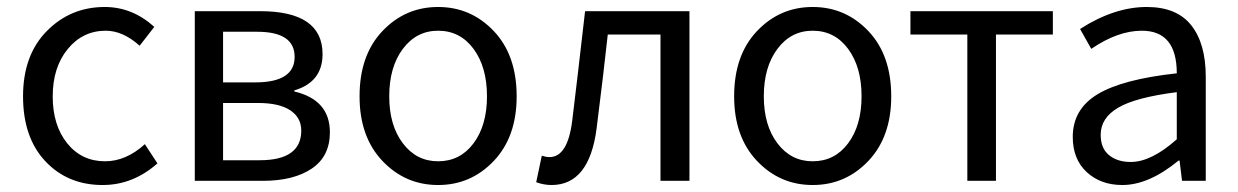

<svg xmlns="http://www.w3.org/2000/svg" viewBox="-20 -518 3545 550"><path d="M274 12Q174 12 110 -56Q46 -124 46 -242Q46 -360 114 -429Q182 -498 280 -498Q359 -498 422 -441L380 -387Q332 -430 283 -430Q217 -430 174 -377.5Q131 -325 131 -242Q131 -159 172.5 -107.5Q214 -56 281 -56Q341 -56 395 -105L431 -50Q361 12 274 12Z M538 0V-486H725Q904 -486 904 -363Q904 -283 823 -259V-256Q925 -232 925 -139Q925 -70 873 -35Q821 0 733 0ZM619 -282H711Q824 -282 824 -355Q824 -427 717 -427H619ZM619 -59H724Q843 -59 843 -144Q843 -181 811.5 -202Q780 -223 719 -223H619Z M1010 -242Q1010 -360 1075.5 -429Q1141 -498 1235 -498Q1329 -498 1394.5 -429Q1460 -360 1460 -242Q1460 -126 1394.5 -57Q1329 12 1235 12Q1141 12 1075.5 -57Q1010 -126 1010 -242ZM1235 -56Q1298 -56 1336.5 -107.5Q1375 -159 1375 -242Q1375 -326 1336.5 -378Q1298 -430 1235 -430Q1173 -430 1134 -378Q1095 -326 1095 -242Q1095 -159 1134 -107.5Q1173 -56 1235 -56Z M1560 12Q1538 12 1516 4L1532 -72Q1544 -68 1554 -68Q1606 -68 1619 -171Q1632 -276 1656 -486H1955V0H1872V-419H1721Q1709 -308 1689 -150Q1668 12 1560 12Z M2083 -242Q2083 -360 2148.5 -429Q2214 -498 2308 -498Q2402 -498 2467.5 -429Q2533 -360 2533 -242Q2533 -126 2467.5 -57Q2402 12 2308 12Q2214 12 2148.5 -57Q2083 -126 2083 -242ZM2308 -56Q2371 -56 2409.5 -107.5Q2448 -159 2448 -242Q2448 -326 2409.5 -378Q2371 -430 2308 -430Q2246 -430 2207 -378Q2168 -326 2168 -242Q2168 -159 2207 -107.5Q2246 -56 2308 -56Z M2751 0V-419H2588V-486H2996V-419H2833V0Z M3195 12Q3133 12 3093 -25Q3053 -62 3053 -126Q3053 -205 3124 -248Q3195 -291 3351 -308Q3351 -430 3251 -430Q3182 -430 3106 -378L3074 -435Q3172 -498 3265 -498Q3351 -498 3392.5 -445.5Q3434 -393 3434 -298V0H3366L3359 -58H3356Q3271 12 3195 12ZM3219 -54Q3278 -54 3351 -119V-254Q3233 -239 3183 -209.5Q3133 -180 3133 -132Q3133 -93 3157 -73.5Q3181 -54 3219 -54Z"/></svg>

Font: Toshiba Sans
Style: Regular
Weight: 400
Designer: Paul D. Hunt
Foundry: Toshiba Corporation
Version: Version 2.020;PS 2.0;hotconv 1.0.86;makeotf.lib2.5.63406